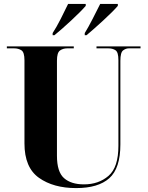

<svg xmlns="http://www.w3.org/2000/svg" viewBox="-20 -951 758 981"><path d="M369 10Q482 10 538.5 -40.5Q595 -91 595 -213V-640Q595 -683 609 -693.5Q623 -704 638 -704H698V-714H473V-704H533Q556 -704 570.5 -694Q585 -684 585 -644V-206Q585 -96 534.5 -52.5Q484 -9 409 -9Q343 -9 307 -41Q271 -73 271 -155V-641Q271 -682 286.5 -693Q302 -704 324 -704H357V-714H15V-704H52Q74 -704 89.5 -694Q105 -684 105 -643V-218Q105 -95 179 -42.5Q253 10 369 10ZM249 -771H258Q294 -800 344.5 -847Q395 -894 418 -921V-931H328Q312 -897 290 -854Q268 -811 249 -782ZM413 -771H422Q457 -800 508 -847Q559 -894 582 -921V-931H492Q475 -897 453 -854Q431 -811 413 -782Z"/></svg>

Font: Noto Serif Display SemiCondensed Extra
Style: Regular
Weight: 800
Width: 4
Designer: Monotype Design Team
Foundry: Monotype Imaging Inc.
Version: Version 1.900